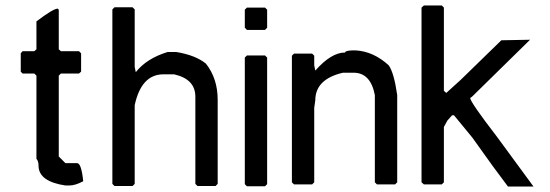

<svg xmlns="http://www.w3.org/2000/svg" viewBox="-20 -685 2018 705"><path d="M191.9 -653.3 195.8 -649.4V-503.9L203.6 -497.1H270L277.8 -489.3V-421.9L270 -415H203.6L195.8 -407.2V-110.4L220.2 -85.9H263.2Q278.8 -85.9 285.6 -19.5Q256.3 -3.9 234.9 -3.9H220.2Q122.6 -18.6 121.6 -75.2Q121.6 -93.8 113.8 -101.6V-407.2L106 -415H63L56.2 -421.9V-489.3L63 -497.1H106L113.8 -503.9V-606.4Q175.3 -653.3 191.9 -653.3Z M400.4 -658.2H466.8L474.6 -650.4V-439.5L478.5 -419.9Q518.6 -470.7 595.7 -494.1H627Q698.2 -482.4 736.3 -451.2Q779.3 -396.5 779.3 -318.4V-9.8L771.5 -2H705.1L697.3 -9.8V-330.1Q697.3 -394.5 619.1 -412.1H580.1Q499 -412.1 474.6 -298.8V-9.8L466.8 -2H400.4L392.6 -9.8V-650.4Z M886.7 -657.2H953.1L960.9 -649.4V-583L953.1 -575.2H886.7L878.9 -583V-649.4ZM886.7 -481.4H953.1L960.9 -473.6V-8.8L953.1 -1H886.7L878.9 -8.8V-473.6Z M1274.4 -500H1286.1Q1351.6 -496.1 1407.2 -445.3Q1426.8 -418 1438.5 -335.9V-15.6L1430.7 -7.8H1364.3L1356.4 -15.6V-335.9Q1340.8 -418 1278.3 -418H1239.3Q1137.7 -394.5 1137.7 -316.4L1133.8 -289.1V-15.6L1126 -7.8H1059.6L1051.8 -15.6V-480.5L1059.6 -488.3H1126L1133.8 -480.5V-445.3L1137.7 -425.8Q1196.3 -492.2 1247.1 -492.2Q1247.1 -499 1274.4 -500Z M1926.3 -539.1 1713.4 -330.1 1706.5 -325.2Q1706.5 -310.5 1804.2 -183.6L1939 0H1845.2Q1797.4 -62.5 1714.4 -179.7L1647 -261.7H1640.1Q1631.3 -252 1622.6 -242.2Q1615.7 -230.5 1609.9 -218.8V-15.6L1602.1 -7.8H1536.6L1527.8 -15.6V-657.2L1536.6 -665H1602.1L1609.9 -657.2V-351.6L1618.7 -343.8L1671.4 -391.6L1820.8 -537.1Z"/></svg>

Font: LaylaRuqaa
Style: Regular
Weight: 400
Version: Version 2.0